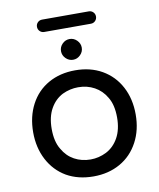

<svg xmlns="http://www.w3.org/2000/svg" viewBox="-87 -846 768 926"><g transform="rotate(-10 297.0 -383.0)"><path d="M152.3 -747.1Q152.3 -759.8 161.1 -768.6Q169.9 -777.3 182.6 -777.3H411.1Q423.8 -777.3 432.6 -768.6Q441.4 -759.8 441.4 -747.1Q441.4 -734.4 432.6 -725.6Q423.8 -716.8 411.1 -716.8H182.6Q169.9 -716.8 161.1 -725.6Q152.3 -734.4 152.3 -747.1ZM246.1 -611.3Q246.1 -631.8 261.2 -647Q276.4 -662.1 296.9 -662.1Q317.4 -662.1 332.5 -647Q347.7 -631.8 347.7 -611.3Q347.7 -590.8 332.5 -575.7Q317.4 -560.5 296.9 -560.5Q276.4 -560.5 261.2 -575.7Q246.1 -590.8 246.1 -611.3ZM165 -21.5Q108.4 -54.7 77.1 -114.3Q45.9 -173.8 45.9 -249Q45.9 -325.2 77.1 -384.8Q108.4 -444.3 165.5 -476.6Q222.7 -508.8 296.9 -508.8Q371.1 -508.8 427.7 -476.6Q485.4 -443.4 516.6 -384.3Q547.9 -325.2 547.9 -249Q547.9 -172.9 516.6 -114.3Q484.4 -53.7 427.2 -21.5Q370.1 10.7 296.9 10.7Q221.7 10.7 165 -21.5ZM374 -90.8Q412.1 -110.4 434.6 -150.9Q457 -191.4 457 -250Q457 -311.5 433.6 -349.6Q412.1 -386.7 376.5 -406.2Q340.8 -425.8 296.9 -425.8Q256.8 -425.8 219.7 -408.2Q181.6 -388.7 159.2 -348.6Q136.7 -308.6 136.7 -250Q136.7 -187.5 160.2 -149.4Q181.6 -111.3 217.3 -91.8Q252.9 -72.3 296.9 -72.3Q336.9 -72.3 374 -90.8Z"/></g></svg>

Font: jf-openhuninn-1.1
Style: Regular
Weight: 400
Designer: [Kosugi Maru]
      Designed by Motoya company      

      [Varela Round]
      Joe Prince(Latin component); Avraham Co
Foundry: justfont CO.,LTD.
Version: 1.1